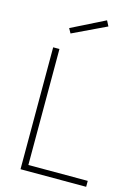

<svg xmlns="http://www.w3.org/2000/svg" viewBox="-136 -993 754 1065"><g transform="rotate(15 241.5 -461.0)"><path d="M92 0V-700H128V-34H469V0ZM165 -799 150 -826 342 -922 358 -891Z"/></g></svg>

Font: TitilliumWeb ExtraLight
Style: Regular
Weight: 400
Designer: Mohamed Gaber, Accademia di Belle Arti di Urbino and others
Foundry: Kief Type Foundry, Accademia di Belle Arti di Urbino and others
Version: Version 3.000; ttfautohint (v1.8.2)